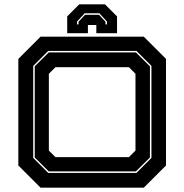

<svg xmlns="http://www.w3.org/2000/svg" viewBox="-20 -870 854 890"><path d="M168 0 65 -103V-597L168 -700H646.5L749.5 -597V-103L646.5 0ZM203.5 -68.5H612.5L682 -138V-564.5L612.5 -634H203.5L134 -564.5V-138ZM206 -75.5 141 -140V-562.5L206 -627H610L675 -562.5V-140L610 -75.5ZM237 -141.5H577.5L608 -172V-528L577.5 -558.5H237L206.5 -528V-172ZM466.5 -850 522.5 -794V-716H426.5V-754H387.5V-716H291.5V-794L347.5 -850ZM440.5 -808.5H372.5L337 -770V-757H344V-769L374 -801.5H439L469 -769V-757H476V-770Z"/></svg>

Font: Tourney Expanded ExtraBold
Style: Regular
Weight: 800
Width: 7
Designer: Tyler Finck
Foundry: Etcetera Type Co
Version: Version 1.010; ttfautohint (v1.8.3)